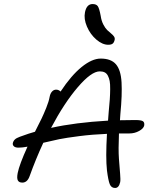

<svg xmlns="http://www.w3.org/2000/svg" viewBox="-20 -953 753 944"><path d="M512.2 -732.9Q483.4 -732.9 453.6 -758.5Q423.8 -784.2 407.5 -822.3Q391.1 -860.4 397.9 -893.1Q406.2 -933.1 435.1 -933.1Q453.6 -933.1 460.9 -922.4Q468.3 -911.6 475.1 -875Q478.5 -851.1 487.8 -833Q497.1 -814.9 506.8 -805.4Q516.6 -795.9 525.9 -788.6Q535.2 -781.2 540.3 -773.9Q545.4 -766.6 543.9 -757.8Q541 -744.1 533.9 -738.5Q526.9 -732.9 512.2 -732.9ZM70.8 -227.1Q55.7 -227.1 48.6 -233.4Q41.5 -239.7 43 -249Q45.4 -259.8 53 -267.1Q60.5 -274.4 78.1 -280.8Q126 -298.3 151.9 -305.2Q173.3 -347.2 184.1 -369.4Q194.8 -391.6 207.5 -423.1Q220.2 -454.6 224.1 -477.1Q227.1 -493.2 235.6 -502.7Q244.1 -512.2 255.9 -512.2Q268.6 -512.2 277.8 -502.9Q330.1 -582 381.3 -623.5Q432.6 -665 475.1 -665Q525.9 -665 550 -637Q574.2 -608.9 577.6 -548.1Q581.1 -487.3 571.8 -392.1Q569.8 -372.6 569.8 -361.8Q593.8 -362.8 645 -362.8Q674.8 -362.8 683.1 -356.7Q691.4 -350.6 689 -335.9Q686 -321.3 664.1 -309.1Q642.1 -296.9 616.2 -296.9H564.9Q561.5 -217.8 564.7 -173.1Q567.9 -128.4 570.6 -98.4Q573.2 -68.4 570.8 -57.1Q564.5 -28.8 545.9 -28.8Q527.3 -28.8 519.8 -47.1Q512.2 -65.4 505.9 -115.2Q499 -177.2 505.9 -294.9Q434.6 -292 369.6 -283.7Q304.7 -275.4 271 -268.6Q237.3 -261.7 192.9 -251Q154.8 -168.5 126 -87.9Q114.7 -55.2 89.8 -55.2Q73.7 -55.2 67.9 -65.7Q62 -76.2 66.9 -102.1Q75.2 -144 115.2 -231.9Q89.8 -227.1 70.8 -227.1ZM470.2 -602.1Q429.2 -602.1 362.5 -524.4Q295.9 -446.8 231 -324.2Q349.1 -350.6 511.2 -359.9Q511.7 -367.2 514.2 -399.9Q518.1 -439 519.8 -464.4Q521.5 -489.7 521.7 -514.6Q522 -539.6 519.3 -554.2Q516.6 -568.8 510.5 -580.6Q504.4 -592.3 494.6 -597.2Q484.9 -602.1 470.2 -602.1Z"/></svg>

Font: Shantell Sans Irregular Bouncy
Style: Italic
Weight: 300
Italic angle: -11.31°
Designer: Stephen Nixon, Anya Danilova, Shantell Martin
Foundry: Arrow Type
Version: Version 1.006;[9816181b4]